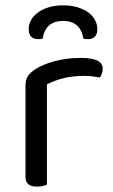

<svg xmlns="http://www.w3.org/2000/svg" viewBox="-20 -691 422 716"><path d="M155 -2Q150 0 140 2.5Q130 5 118 5Q75 5 75 -31V-370Q75 -393 83.5 -406.5Q92 -420 112 -433Q138 -450 182.5 -462.5Q227 -475 283 -475Q363 -475 363 -435Q363 -425 360 -416.5Q357 -408 352 -402Q342 -404 326 -406Q310 -408 294 -408Q248 -408 213 -398.5Q178 -389 155 -376ZM215 -613Q150 -613 139 -547Q135 -546 131 -545.5Q127 -545 122 -545Q106 -545 96.5 -554Q87 -563 87 -583Q87 -599 95 -614.5Q103 -630 119 -642.5Q135 -655 159 -663Q183 -671 215 -671Q248 -671 272 -663Q296 -655 312 -642.5Q328 -630 335.5 -614Q343 -598 343 -583Q343 -545 308 -545Q299 -545 291 -547Q280 -613 215 -613Z"/></svg>

Font: Baloo Chettan 2
Style: Regular
Weight: 400
Designer: Maithili Shingre, Unnati Kotecha and Ek Type
Foundry: Ek Type
Version: Version 1.640;hotconv 1.0.111;makeotfexe 2.5.65597; ttfautoh